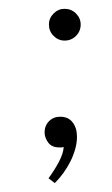

<svg xmlns="http://www.w3.org/2000/svg" viewBox="-20 -326 251 431"><path d="M88.9 74.2Q101.6 57.1 111.8 38.1Q122.1 19 123 3.9Q120.6 4.9 117.9 4.9Q115.2 4.9 112.8 4.9Q96.2 4.9 88.1 -6.1Q80.1 -17.1 80.1 -28.8Q80.1 -43.9 90.1 -54Q100.1 -64 115.2 -64Q133.3 -64 143.1 -51.3Q152.8 -38.6 152.8 -19Q152.8 -5.9 148.9 8.3Q145 22.5 138.2 36.1Q131.3 49.8 122.3 62.3Q113.3 74.7 103 85ZM161.1 -271Q161.1 -255.9 150.6 -245.4Q140.1 -234.9 125 -234.9Q110.8 -234.9 100.3 -245.4Q89.8 -255.9 89.8 -271Q89.8 -285.2 100.3 -295.7Q110.8 -306.2 125 -306.2Q140.1 -306.2 150.6 -295.7Q161.1 -285.2 161.1 -271Z"/></svg>

Font: Clicker Script
Style: Regular
Weight: 400
Designer: Astigmatic (AOETI)
Foundry: Astigmatic (AOETI)
Version: Version 1.000